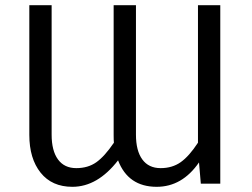

<svg xmlns="http://www.w3.org/2000/svg" viewBox="-20 -708 972 740"><path d="M743 -688H829V0H754L747 -82Q682 12 584 12Q474 12 435 -90Q356 12 259 12Q180 12 136.5 -42.5Q93 -97 93 -188V-688H179V-189Q179 -127 203.5 -93.5Q228 -60 274 -60Q319 -60 351 -82.5Q383 -105 419 -158Q418 -167 418 -188V-688H504V-189Q504 -127 528.5 -93.5Q553 -60 599 -60Q644 -60 676.5 -83Q709 -106 743 -158Z"/></svg>

Font: FiraGO Book
Style: Regular
Weight: 350
Designer: bBox Type
Foundry: bBox Type GmbH
Version: Version 1.001;PS 001.001;hotconv 1.0.88;makeotf.lib2.5.64775